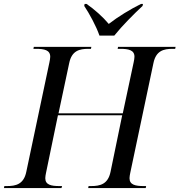

<svg xmlns="http://www.w3.org/2000/svg" viewBox="-39 -951 908 971"><path d="M464 -771H539C579 -821 640 -882 682 -921L684 -931H674C621 -905 557 -866 511 -830C481 -866 438 -904 399 -931H389L387 -921C413 -882 447 -820 464 -771ZM-19 0H272L275 -10H262C220 -10 190 -16 190 -50C190 -56 192 -70 194 -78L254 -368H579L520 -82C507 -19 467 -10 422 -10H409L407 0H698L700 -10H688C646 -10 616 -16 616 -50C616 -56 618 -70 620 -78L737 -632C750 -695 789 -704 834 -704H847L849 -714H558L556 -704H569C611 -704 641 -698 641 -664C641 -658 639 -644 637 -636L582 -378H257L311 -632C324 -695 363 -704 408 -704H421L423 -714H132L130 -704H143C185 -704 215 -698 215 -664C215 -658 213 -644 211 -636L94 -82C81 -19 41 -10 -4 -10H-17Z"/></svg>

Font: Noto Serif Display
Style: Italic
Weight: 400
Italic angle: -12°
Designer: Monotype Design Team
Foundry: Monotype Imaging Inc.
Version: Version 2.009